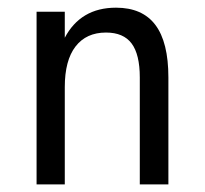

<svg xmlns="http://www.w3.org/2000/svg" viewBox="-20 -485 540 505"><path d="M422.9 -281.2V0H347.7V-281.2Q347.7 -341.8 326.2 -370.6Q304.7 -399.4 258.8 -399.4Q207 -399.4 178.7 -362.8Q150.4 -326.2 150.4 -255.9V0H76.2V-454.1H150.4V-385.7Q170.9 -424.8 204.6 -444.8Q238.3 -464.8 285.2 -464.8Q354.5 -464.8 388.7 -419.4Q422.9 -374 422.9 -281.2Z"/></svg>

Font: BabelStone Pseudographica
Style: Regular
Weight: 400
Designer: Andrew West
Foundry: BabelStone
Version: Version 16.0.0